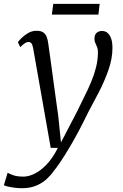

<svg xmlns="http://www.w3.org/2000/svg" viewBox="-69 -725 634 992"><path d="M102.5 -474.5Q99 -495 93 -501.5Q87 -508 78.5 -508Q69 -508 59.2 -501.5Q49.5 -495 35.5 -481.5L23.5 -507Q27 -513 41 -527.2Q55 -541.5 75.5 -553.8Q96 -566 119.5 -566Q142 -566 154.2 -557.8Q166.5 -549.5 172.2 -534.5Q178 -519.5 180.5 -499Q187 -452.5 193.5 -405.8Q200 -359 206.2 -312.2Q212.5 -265.5 219 -218.8Q225.5 -172 232 -125.5L246 11L327 -144.5Q346.5 -185.5 366 -224Q385.5 -262.5 401.5 -300.5Q417.5 -338.5 427.2 -377.2Q437 -416 437 -457Q437 -471.5 432.5 -482.2Q428 -493 423.5 -502.8Q419 -512.5 419 -523.5Q419 -545.5 430.2 -555.2Q441.5 -565 457.5 -565Q475 -565 487 -554.8Q499 -544.5 505.5 -525Q512 -505.5 512 -477.5Q512 -422 491 -362.5Q470 -303 440.8 -247Q411.5 -191 387 -145.5Q364.5 -99 343.5 -59Q322.5 -19 303.2 14.5Q284 48 267 75Q250 102 235.5 122.8Q221 143.5 209 158Q196 177.5 174.2 198.2Q152.5 219 120.2 233.2Q88 247.5 43 247.5Q21.5 247.5 -6.2 243.2Q-34 239 -49 232L-29.5 167.5Q-22 172 -1.8 179.8Q18.5 187.5 53 187.5Q78 187.5 108.5 173Q139 158.5 170.8 126Q202.5 93.5 230 39H193ZM206 -705H446L439.5 -649.5H199Z"/></svg>

Font: Merriweather Light 18pt Light
Style: Italic
Weight: 300
Italic angle: -7.8°
Version: Version 2.101